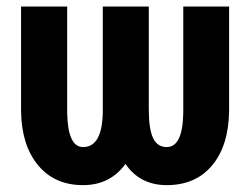

<svg xmlns="http://www.w3.org/2000/svg" viewBox="-20 -548 742 579"><path d="M670.9 -528.3V-213.4Q669.4 -108.4 619.6 -49.1Q569.8 10.3 482.9 10.3Q401.9 10.3 358.4 -53.7Q312 10.3 230.5 10.3Q144.5 10.3 94.7 -49.8Q44.9 -109.9 43.5 -212.9V-528.3H182.6V-207Q184.6 -104.5 230.5 -104.5Q288.1 -104.5 290 -209.5V-528.3H428.7V-218.8Q428.7 -158.7 441.7 -131.6Q454.6 -104.5 482.9 -104.5Q530.8 -104.5 532.7 -207.5V-528.3Z"/></svg>

Font: MAUL Condensed Bold
Style: Condensed Bold
Weight: 700
Designer: MAUL
Version: Version 1.0; 2020; ttfautohint (v1.8.3)